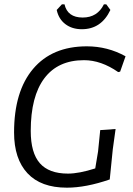

<svg xmlns="http://www.w3.org/2000/svg" viewBox="-20 -860 615 887"><path d="M471 -840 490 -814Q448 -725 358 -725Q313 -725 282 -748.5Q251 -772 242 -814L266 -840H278Q292 -779 362 -779Q430 -779 460 -840ZM381 -646Q477 -646 560 -600L535 -529L526 -527Q447 -582 368 -582Q248 -582 185 -498.5Q122 -415 122 -255Q122 -154 164 -106Q206 -58 294 -58Q345 -58 420 -82L433 -160L443 -259L514 -264L501 -170L487 -31Q377 7 289 7Q169 7 107 -59.5Q45 -126 45 -248Q45 -438 133 -542Q221 -646 381 -646Z"/></svg>

Font: Alegreya Sans
Style: Italic
Weight: 400
Italic angle: -7°
Designer: Juan Pablo del Peral
Foundry: Huerta Tipografica
Version: Version 2.007